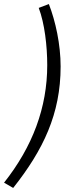

<svg xmlns="http://www.w3.org/2000/svg" viewBox="-64 -751 377 947"><path d="M-44 150 1 176C149 -11 235 -189 235 -423C235 -532 210 -646 177 -731L127 -712C156 -636 169 -524 169 -430C169 -221 97 -28 -44 150Z"/></svg>

Font: Cambridge Sans Italic
Style: Regular
Weight: 400
Italic angle: -11°
Version: Version 2.000;PS 002.000;hotconv 1.0.88;makeotf.lib2.5.64775